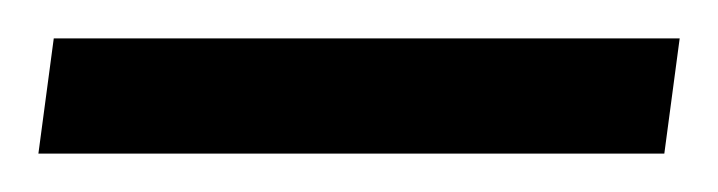

<svg xmlns="http://www.w3.org/2000/svg" viewBox="-27 -734 374 100"><path d="M1 -714H327L319 -654H-7Z"/></svg>

Font: Krub
Style: Italic
Weight: 400
Italic angle: -8°
Designer: Ekaluck Peanpanawate
Foundry: Cadson Demak Co.,Ltd.
Version: Version 1.000; ttfautohint (v1.6)